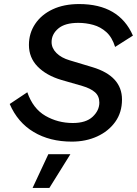

<svg xmlns="http://www.w3.org/2000/svg" viewBox="-20 -691 679 949"><path d="M335 9Q226 9 146.5 -38.5Q67 -86 28 -177L115 -235Q143 -154 204.5 -118.5Q266 -83 340 -83Q405 -83 438 -114Q471 -145 471 -184Q471 -216 449.5 -235Q428 -254 387 -266L283 -296Q209 -318 166 -362Q123 -406 123 -469Q123 -527 154 -573Q185 -619 240.5 -645Q296 -671 371 -671Q569 -671 637 -515L549 -459Q534 -507 505.5 -532.5Q477 -558 441 -568Q405 -578 367 -578Q301 -578 268 -550Q235 -522 235 -483Q235 -453 259 -429Q283 -405 324 -393L437 -359Q583 -315 583 -199Q583 -135 549.5 -88.5Q516 -42 460 -16.5Q404 9 335 9ZM328 71 224 238H141L219 71Z"/></svg>

Font: Work Sans Medium
Style: Italic
Weight: 500
Italic angle: -13°
Designer: Wei Huang
Foundry: Wei Huang
Version: Version 2.012; ttfautohint (v1.8.3)